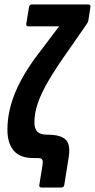

<svg xmlns="http://www.w3.org/2000/svg" viewBox="-20 -703 422 854"><path d="M163 131Q153 131 155 119L169 32Q172 13 167.5 6.5Q163 0 146 0H128Q69 0 41 -33Q13 -66 13 -126Q13 -210 50 -297Q87 -384 166 -484L243 -586H105Q95 -586 97 -598L109 -671Q111 -683 121 -683H374Q384 -683 382 -671L373 -612Q372 -605 365 -595L288 -484Q231 -404 197 -346Q163 -288 148 -243.5Q133 -199 133 -158Q133 -131 146 -117.5Q159 -104 190 -104Q251 -104 273 -81Q295 -58 285 0L266 119Q264 131 254 131Z"/></svg>

Font: Sofia Sans Extra Condensed ExtraBold
Style: Italic
Weight: 800
Italic angle: -9°
Designer: Botio Nikoltchev, Ani Petrova
Foundry: lettersoup
Version: Version 4.101; ttfautohint (v1.8.4.7-5d5b)